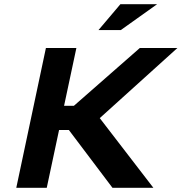

<svg xmlns="http://www.w3.org/2000/svg" viewBox="-20 -900 870 920"><path d="M200 -670 58 0H204L263 -277H310L519 0H715L458 -334L830 -670H650L334 -393H287L346 -670ZM452 -756H559L733 -880H557Z"/></svg>

Font: LT Wave Bold
Style: Italic
Weight: 700
Designer: Daniel Lyons
Version: Version 2.5 (Glyphs App)